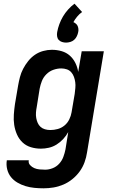

<svg xmlns="http://www.w3.org/2000/svg" viewBox="-20 -798 640 1041"><path d="M216 223Q191 223 166 220.5Q141 218 118 211Q95 204 74.5 192Q54 180 39.5 162Q25 144 19 120Q13 96 17 71H136Q133 86 143 97Q153 108 166 113.5Q179 119 194 120.5Q209 122 225 122Q245 122 265.5 114Q286 106 301 89.5Q316 73 323.5 52.5Q331 32 335 12L350 -82Q339 -62 323 -44.5Q307 -27 287 -14.5Q267 -2 245 3Q223 8 202 8Q173 8 147 0Q121 -8 102 -26Q83 -44 72 -69Q61 -94 57 -121Q53 -148 55 -176.5Q57 -205 61 -233L78 -333Q82 -356 88 -379.5Q94 -403 105.5 -425Q117 -447 133 -467Q149 -487 169.5 -501Q190 -515 214 -521.5Q238 -528 261 -528Q289 -528 314.5 -520.5Q340 -513 358.5 -496.5Q377 -480 388.5 -457Q400 -434 404 -408L423 -520H543L452 28Q448 55 438.5 81.5Q429 108 412 131.5Q395 155 372 173.5Q349 192 323 203Q297 214 270 218.5Q243 223 216 223ZM253 -93Q273 -93 293 -98.5Q313 -104 329.5 -117.5Q346 -131 355.5 -150.5Q365 -170 368 -189L385 -289Q387 -305 388.5 -321Q390 -337 388 -352Q386 -367 381 -381Q376 -395 366.5 -406Q357 -417 342.5 -422Q328 -427 312 -427Q291 -427 269.5 -419.5Q248 -412 231.5 -395.5Q215 -379 207 -358.5Q199 -338 195 -317L179 -217Q176 -202 175 -187Q174 -172 176.5 -158Q179 -144 184.5 -131.5Q190 -119 200 -110Q210 -101 224 -97Q238 -93 253 -93ZM338 -567Q327 -567 316 -570.5Q305 -574 298 -582Q291 -590 289.5 -601.5Q288 -613 290 -624Q294 -646 302 -667.5Q310 -689 321.5 -708.5Q333 -728 349 -746Q365 -764 384 -778L425 -733Q410 -722 398 -707.5Q386 -693 378 -678Q385 -675 391.5 -669.5Q398 -664 401 -657Q404 -650 405 -641.5Q406 -633 404 -624Q402 -613 396.5 -601.5Q391 -590 382 -582Q373 -574 361 -570.5Q349 -567 338 -567Z"/></svg>

Font: Iosevka HT Extended
Style: Bold Italic
Weight: 700
Width: 7
Italic angle: -9°
Monospace: yes
Designer: Belleve Invis
Foundry: Belleve Invis
Version: Version 32.3.0; ttfautohint (v1.8.4)